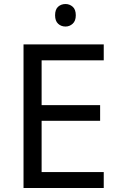

<svg xmlns="http://www.w3.org/2000/svg" viewBox="-20 -935 596 955"><path d="M496 0H97V-714H496V-635H187V-412H478V-334H187V-79H496ZM306 -915Q326 -915 341.5 -901.5Q357 -888 357 -859Q357 -831 341.5 -817Q326 -803 306 -803Q284 -803 269 -817Q254 -831 254 -859Q254 -888 269 -901.5Q284 -915 306 -915Z"/></svg>

Font: Noto Sans Avestan
Style: Regular
Weight: 400
Designer: Monotype Design Team
Foundry: Monotype Imaging Inc.
Version: Version 2.003; ttfautohint (v1.8.4.7-5d5b)